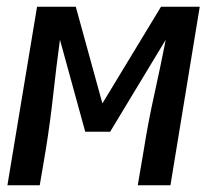

<svg xmlns="http://www.w3.org/2000/svg" viewBox="-20 -550 640 570"><path d="M2 0 90 -530H205L284 -243L458 -530H573L486 0H389L407 -106Q420 -188 438 -269Q456 -350 472 -432L307 -159H233L158 -432Q147 -351 138 -269Q129 -187 116 -106L98 0Z"/></svg>

Font: Iosevka Curly Medium Extended
Style: Italic
Weight: 500
Width: 7
Italic angle: -9°
Monospace: yes
Designer: Belleve Invis
Foundry: Belleve Invis
Version: Version 11.1.0; ttfautohint (v1.8.3)